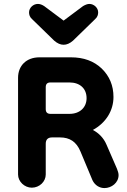

<svg xmlns="http://www.w3.org/2000/svg" viewBox="-20 -940 648 978"><path d="M128 -877C128 -866 131 -853 144 -842L256 -733C272 -719 288 -712 304 -712C320 -712 336 -719 352 -733L464 -842C477 -853 480 -866 480 -877C480 -900 459 -920 435 -920C426 -920 415 -916 403 -909L304 -835L205 -909C194 -916 184 -920 173 -920C149 -920 128 -900 128 -877ZM142 16C181 16 213 -15 213 -51V-208C213 -229 224 -240 245 -240H286C334 -240 369 -219 390 -168L451 -22C464 5 488 18 512 18C548 18 584 -9 584 -48C584 -57 581 -67 576 -80L523 -202C508 -238 482 -263 453 -278C521 -315 558 -378 558 -446C558 -504 538 -552 498 -591C458 -629 406 -648 341 -648H181C114 -648 72 -605 72 -544V-51C72 -15 105 16 142 16ZM237 -360C221 -360 213 -368 213 -384V-496C213 -512 221 -520 237 -520H334C387 -520 421 -489 421 -440C421 -393 387 -360 334 -360Z"/></svg>

Font: Dongle
Style: Bold
Weight: 700
Designer: Yanghee Ryu
Foundry: Yanghee Ryu
Version: Version 2.000